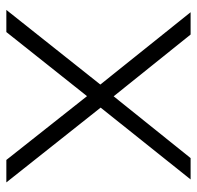

<svg xmlns="http://www.w3.org/2000/svg" viewBox="-28 -608 635 620"><g transform="rotate(90 290.0 -297.5)"><path d="M496 0 290 -260.5 252.5 -303.5 19 -595H91L290.5 -346.5L327 -304.5L568.5 0ZM11.5 0 252.5 -303.5 290.5 -346.5 490 -595H559L327 -304.5L290 -260.5L83 0Z"/></g></svg>

Font: Encode Sans SC SemiExpanded Light
Style: Regular
Weight: 300
Width: 6
Designer: Multiple Designers
Foundry: Impallari Type
Version: Version 3.002